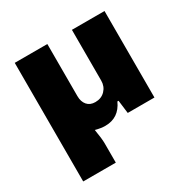

<svg xmlns="http://www.w3.org/2000/svg" viewBox="-164 -674 994 1015"><g transform="rotate(-30 333.5 -166.0)"><path d="M58 -528H257V-210Q257 -176 274.5 -155.5Q292 -135 324 -135Q361 -135 384 -159Q407 -183 407 -218V-528H606V0H443L433 -80H426Q390 0 307 0Q280 0 247 -9Q257 49 257 78V196H58Z"/></g></svg>

Font: Archivo Black
Style: Regular
Weight: 400
Designer: Hector Gatti
Foundry: Omnibus-Type
Version: Version 1.101; ttfautohint (v1.8)